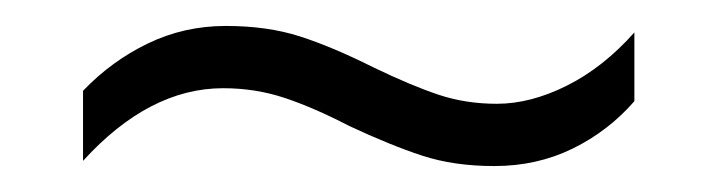

<svg xmlns="http://www.w3.org/2000/svg" viewBox="-20 -427 554 148"><path d="M249 -330Q222 -344 199.5 -351.5Q177 -359 152 -359Q95 -359 44 -303V-357Q66 -380 94 -393.5Q122 -407 154 -407Q186 -407 211 -399Q236 -391 268 -375Q297 -361 318 -354Q339 -347 363 -347Q389 -347 417 -361Q445 -375 469 -402V-349Q449 -326 421.5 -312.5Q394 -299 361 -299Q330 -299 305.5 -307Q281 -315 249 -330Z"/></svg>

Font: Noto Sans Myanmar UI SemiCondensed Light
Style: Regular
Weight: 300
Width: 4
Designer: Monotype Design Team
Foundry: Monotype Imaging Inc.
Version: Version 2.103; ttfautohint (v1.8.4.7-5d5b)